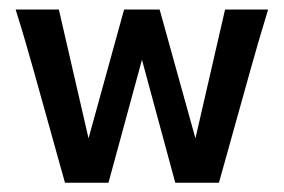

<svg xmlns="http://www.w3.org/2000/svg" viewBox="-20 -394 612 414"><path d="M120.1 0 52.2 -243.2Q43.9 -272.5 35.4 -302Q26.9 -331.5 13.7 -373.5H106.9L170.9 -95.7L247.6 -373.5H324.2L401.4 -95.7L465.3 -373.5H558.1Q545.4 -332 537.4 -304.2Q529.3 -276.4 520 -243.2L452.1 0H357.9L286.1 -265.1L213.9 0Z"/></svg>

Font: Harmattan SemiBold
Style: Regular
Weight: 600
Designer: George W. Nuss III and SIL International
Foundry: SIL International
Version: Version 4.000